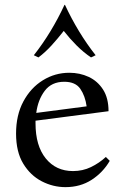

<svg xmlns="http://www.w3.org/2000/svg" viewBox="-20 -754 502 789"><path d="M249 15Q198 15 151.5 -9Q105 -33 75.5 -81.5Q46 -130 46 -205Q46 -281 76 -337Q106 -393 156 -424Q206 -455 265 -455Q308 -455 344.5 -438Q381 -421 403.5 -386Q426 -351 426 -297L126 -258Q126 -253 126 -247Q126 -155 168 -103Q210 -51 280 -51Q320 -51 354 -67.5Q388 -84 415 -109L431 -93Q403 -45 356.5 -15Q310 15 249 15ZM244 -418Q192 -418 164 -381Q136 -344 129 -290L336 -317Q330 -360 310 -389Q290 -418 244 -418ZM354 -518Q323 -539 295 -567Q267 -595 242 -627Q217 -595 191.5 -567Q166 -539 138 -518L119 -527Q156 -574 187.5 -626Q219 -678 245 -734H247Q273 -678 304.5 -626Q336 -574 373 -527Z"/></svg>

Font: Bona Nova SC
Style: Regular
Weight: 400
Designer: Mateusz Machalski
Foundry: Capitalics
Version: Version 4.001; ttfautohint (v1.8.4.7-5d5b)